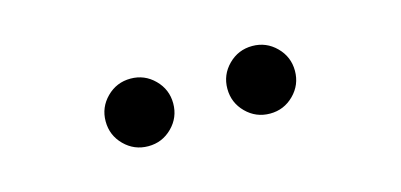

<svg xmlns="http://www.w3.org/2000/svg" viewBox="-29 -849 649 311"><g transform="rotate(-15 295.5 -693.5)"><path d="M397.5 -636.7Q374 -636.7 357.4 -653.3Q340.8 -669.9 340.8 -693.4Q340.8 -716.8 357.4 -733.4Q374 -750 397.5 -750Q420.9 -750 437.5 -733.4Q454.1 -716.8 454.1 -693.4Q454.1 -669.9 437.5 -653.3Q420.9 -636.7 397.5 -636.7ZM193.4 -636.7Q169.9 -636.7 153.3 -653.3Q136.7 -669.9 136.7 -693.4Q136.7 -716.8 153.3 -733.4Q169.9 -750 193.4 -750Q216.8 -750 233.4 -733.4Q250 -716.8 250 -693.4Q250 -669.9 233.4 -653.3Q216.8 -636.7 193.4 -636.7Z"/></g></svg>

Font: GitLab Sans
Style: Regular
Weight: 400
Designer: Rasmus Andersson
Foundry: Modifications by GitLab B.V., manufactured by rsms
Version: Version 4.000;git-c8fb6b7